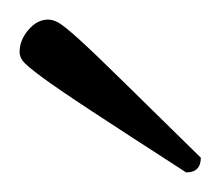

<svg xmlns="http://www.w3.org/2000/svg" viewBox="-20 -694 225 196"><path d="M170 -518Q108 -558 73 -581Q38 -604 22.5 -615.5Q7 -627 3.5 -631.5Q0 -636 0 -641Q0 -653 9 -663.5Q18 -674 29 -674Q34 -674 39.5 -671Q45 -668 59.5 -655Q74 -642 103.5 -613Q133 -584 185 -533Q185 -518 170 -518Z"/></svg>

Font: Petrona ExtraLight
Style: Regular
Weight: 200
Designer: Ringo R. Seeber
Foundry: Ringo R. Seeber
Version: Version 2.001; ttfautohint (v1.8.3)